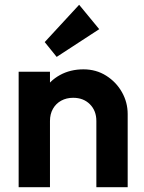

<svg xmlns="http://www.w3.org/2000/svg" viewBox="-20 -783 602 803"><path d="M383 0V-277Q383 -320 356 -347Q329 -374 286 -374Q258 -374 236 -362Q214 -350 201.5 -328Q189 -306 189 -277L138 -303Q138 -360 162.5 -402.5Q187 -445 230.5 -469Q274 -493 329 -493Q382 -493 424 -466.5Q466 -440 490 -397.5Q514 -355 514 -306V0ZM58 0V-483H189V0ZM217 -545 167 -607 311 -763 395 -661Z"/></svg>

Font: Outfit SemiBold
Style: Regular
Weight: 600
Designer: Rodrigo Fuenzalida
Foundry: fragTYPE
Version: Version 1.100;gftools[0.9.27]